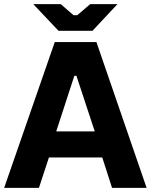

<svg xmlns="http://www.w3.org/2000/svg" viewBox="-25 -902 724 922"><path d="M256 -754H419L539 -882H408L346 -829H328L267 -882H135ZM-5 0H162L210 -146H466L513 0H679L438 -700H238ZM245 -271 332 -538H342L430 -271Z"/></svg>

Font: Fixel Display Bold
Style: Bold
Weight: 700
Designer: AlfaBravo + MacPaw
Foundry: Kyrylo Tkachov, Marchela Mozhyna, Serhii Makarenko, Maria Weinstein, Zakhar Kryvoshyya
Version: Version 1.211